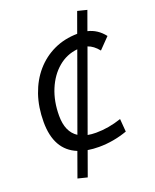

<svg xmlns="http://www.w3.org/2000/svg" viewBox="-179 -938 969 1203"><g transform="rotate(-20 306.0 -336.5)"><path d="M192.4 165 129.4 149.4 188 -13.2Q51.3 -68.4 51.3 -255.4Q51.3 -353.5 79.3 -435.1Q107.4 -516.6 158.9 -576.2Q210.4 -635.7 281.2 -668.9Q352.1 -702.1 438 -703.1L486.8 -837.9L549.3 -822.3L503.9 -696.8Q568.4 -681.6 611.8 -625.5L542 -553.7Q509.8 -594.2 471.7 -606.9L282.7 -85Q308.1 -80.1 338.4 -80.1Q421.4 -80.1 507.8 -109.4L514.6 -23.4Q420.9 9.8 325.2 9.8Q285.2 9.8 250.5 3.9ZM222.7 -107.9 405.3 -611.8Q332.5 -604.5 276.4 -557.1Q220.2 -509.8 188 -432.6Q155.8 -355.5 155.8 -258.8Q155.8 -150.9 222.7 -107.9Z"/></g></svg>

Font: CaskaydiaCove NFP
Style: Italic
Weight: 400
Italic angle: -10°
Designer: Aaron Bell
Foundry: Saja Typeworks
Version: Version 2111.001; VTT 6.35;Nerd Fonts 3.1.1